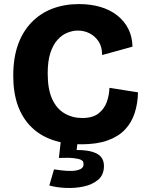

<svg xmlns="http://www.w3.org/2000/svg" viewBox="-20 -694 725 942"><path d="M379 14Q301 14 239 -7Q177 -28 133.5 -71Q90 -114 67.5 -176.5Q45 -239 45 -323Q45 -409 68 -474Q91 -539 134.5 -584Q178 -629 237 -651.5Q296 -674 368 -674Q425 -674 472.5 -660Q520 -646 555 -618.5Q590 -591 609.5 -552.5Q629 -514 630 -465L481 -424Q481 -465 463.5 -491Q446 -517 419.5 -530.5Q393 -544 362 -544Q337 -544 310.5 -533.5Q284 -523 262 -498.5Q240 -474 227 -434Q214 -394 214 -334Q214 -256 236 -208Q258 -160 297 -137.5Q336 -115 383 -115Q435 -115 463.5 -137.5Q492 -160 504 -194Q516 -228 517 -263L657 -241Q656 -187 641 -140Q626 -93 593.5 -58.5Q561 -24 508 -5Q455 14 379 14ZM222 216 245 137Q259 139 283 142Q307 145 331.5 144.5Q356 144 373 136.5Q390 129 390 112Q390 107 388.5 101Q387 95 377 90Q367 85 342 82Q317 79 269 81L279 -8H362L356 42Q404 42 433.5 51Q463 60 476.5 77Q490 94 490 120Q490 164 461.5 188Q433 212 390.5 221Q348 230 302.5 228Q257 226 222 216Z"/></svg>

Font: Bricolage Grotesque 96pt ExtraBold ExtraBold
Style: Regular
Weight: 800
Version: Version 1.001;gftools[0.9.33.dev8+g029e19f]